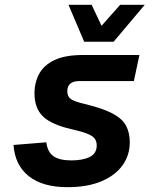

<svg xmlns="http://www.w3.org/2000/svg" viewBox="-20 -764 640 796"><path d="M260 12Q157 12 99.5 -33.5Q42 -79 36 -163L172 -174Q177 -134 201.5 -116.5Q226 -99 276 -99Q324 -99 352.5 -113.5Q381 -128 381 -161Q381 -178 372.5 -189.5Q364 -201 341 -210Q318 -219 274 -229Q192 -248 157.5 -282Q123 -316 123 -377Q123 -422 142.5 -458Q162 -494 206 -515Q250 -536 324 -536H558L535 -428H310Q259 -428 259 -386Q259 -364 273.5 -353.5Q288 -343 331 -333Q406 -315 446.5 -293.5Q487 -272 502.5 -243Q518 -214 518 -174Q518 -120 487.5 -78Q457 -36 399.5 -12Q342 12 260 12ZM580 -744 451 -591H329L264 -744H360L401 -657L478 -744Z"/></svg>

Font: Geist Mono
Style: Bold Italic
Weight: 700
Italic angle: -12°
Monospace: yes
Designer: Basement.studio, Andrés Briganti, Mateo Zaragoza
Foundry: Basement.studio, Vercel, Andrés Briganti, Guido Ferreyra, Mateo Zaragoza
Version: Version 1.500; ttfautohint (v1.8.4.7-5d5b)